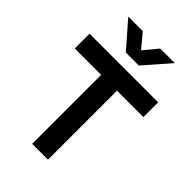

<svg xmlns="http://www.w3.org/2000/svg" viewBox="-278 -1063 1167 1167"><g transform="rotate(45 305.0 -480.0)"><path d="M237 0H373V-593H600V-720H10V-593H237ZM103 -960 247 -795H359L503 -960H378L303 -870L228 -960Z"/></g></svg>

Font: Eudonet ExtraBold
Style: Regular
Weight: 800
Designer: Mikhail Sharanda
Foundry: Mikhail Sharanda
Version: Version 4.503;Glyphs 3.1.2 (3151)